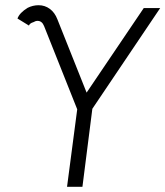

<svg xmlns="http://www.w3.org/2000/svg" viewBox="-20 -716 634 736"><path d="M124 -636Q116 -636 108 -631Q94 -627 91 -618L47 -645Q55 -667 86 -686Q106 -696 128 -696Q152 -696 171 -682Q190 -668 200 -642L312 -361L531 -685H594L334 -299L296 0H237L276 -297L149 -616Q141 -636 124 -636Z"/></svg>

Font: Bellota
Style: Italic
Weight: 400
Italic angle: -7.5°
Designer: Kemie Guaida
Foundry: Kemie Guaida
Version: Version 4.001